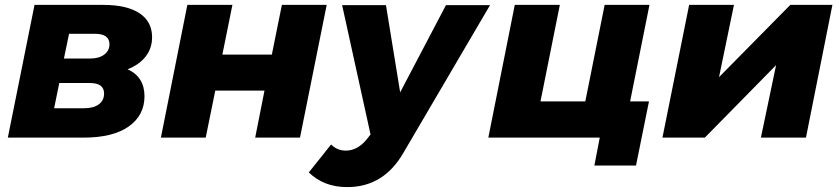

<svg xmlns="http://www.w3.org/2000/svg" viewBox="-20 -562 3431 784"><path d="M121 -542H402Q498 -542 549.5 -508Q601 -474 601 -410Q601 -365 575 -331.5Q549 -298 501 -279Q570 -248 570 -169Q570 -91 505.5 -45.5Q441 0 320 0H12ZM348 -323Q384 -323 405.5 -339Q427 -355 427 -381Q427 -424 368 -424H262L241 -323ZM323 -120Q362 -120 383.5 -136Q405 -152 405 -180Q405 -223 347 -223H222L201 -120Z M745 -542H929L888 -339H1090L1131 -542H1314L1205 0H1022L1060 -192H859L820 0H637Z M1398 202Q1302 202 1241 142L1332 28Q1357 53 1392 53Q1438 53 1475 10L1493 -13L1377 -541H1556L1614 -185L1801 -541H1981L1629 59Q1548 202 1398 202Z M2082 -542H2266L2187 -148H2370L2449 -542H2632L2553 -148H2630L2577 114H2407L2429 0H1974Z M2794 -542H2977L2916 -247L3207 -542H3379L3271 0H3087L3149 -296L2858 0H2685Z"/></svg>

Font: Argentum Sans
Style: Bold Italic
Weight: 700
Italic angle: -11°
Designer: Julieta Ulanovsky (font), Cristiano Sobral (main changes and remaster)
Foundry: Julieta Ulanovsky (font), Cristiano Sobral (main changes and remaster)
Version: Version 2.007;June 15, 2022;FontCreator 14.0.0.2814 64-bit; 